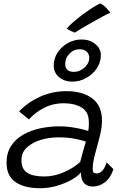

<svg xmlns="http://www.w3.org/2000/svg" viewBox="-20 -1038 688 1070"><path d="M203.5 11Q116.5 11 66.5 -23.2Q16.5 -57.5 16.5 -131.5Q16.5 -185.5 41.2 -224Q66 -262.5 108.2 -286.8Q150.5 -311 203 -322.5Q255.5 -334 311.5 -334Q347 -334 381 -328.8Q415 -323.5 439.8 -317.2Q464.5 -311 471.5 -308Q477 -336 474.5 -368Q472 -417 433 -439.8Q394 -462.5 336.5 -462.5Q273.5 -462.5 223.2 -435.8Q173 -409 141.5 -372.5L86.5 -417Q132 -466 201.2 -498Q270.5 -530 351 -530Q441 -530 494.8 -489.2Q548.5 -448.5 548.5 -364Q548.5 -341 543.5 -313.2Q538.5 -285.5 530.5 -256.5Q518 -213 507.2 -169.8Q496.5 -126.5 496.5 -95.5Q496.5 -80.5 502 -76Q507.5 -71.5 518.5 -71.5Q554.5 -71.5 574.5 -133L612 -95.5Q597 -47 565.2 -22.8Q533.5 1.5 499 1.5Q431 1.5 431 -77Q415.5 -57.5 380.5 -37.2Q345.5 -17 299.2 -3Q253 11 203.5 11ZM227.5 -54.5Q280.5 -54.5 334.5 -77.5Q388.5 -100.5 427 -135.5Q436 -171.5 443.5 -198Q451 -224.5 458.5 -249Q444.5 -254.5 402.8 -263.5Q361 -272.5 304 -272.5Q255.5 -272.5 208.5 -258.8Q161.5 -245 130.5 -216.8Q99.5 -188.5 99.5 -145Q99.5 -95.5 131.8 -75Q164 -54.5 227.5 -54.5ZM383 -583Q339.5 -583 309.5 -607.8Q279.5 -632.5 279.5 -672.5Q279.5 -713 301.5 -746Q323.5 -779 359 -798.5Q394.5 -818 435.5 -818Q479.5 -818 510.8 -792.8Q542 -767.5 542 -730.5Q542 -690 519 -656.5Q496 -623 459.8 -603Q423.5 -583 383 -583ZM392 -637.5Q412.5 -637.5 432 -648.2Q451.5 -659 464.5 -676.8Q477.5 -694.5 477.5 -715Q477.5 -736 463.5 -749.8Q449.5 -763.5 424 -763.5Q390.5 -763.5 367 -738.8Q343.5 -714 343.5 -681.5Q343.5 -637.5 392 -637.5ZM540 -1018.5Q558 -1009.5 573.2 -993.2Q588.5 -977 595 -967Q581 -961.5 552.2 -946.2Q523.5 -931 490.8 -912.2Q458 -893.5 431.8 -877.8Q405.5 -862 396.5 -856Q390 -858 373.8 -866Q357.5 -874 352 -879Q363.5 -893.5 388.2 -915Q413 -936.5 442.8 -958.5Q472.5 -980.5 499 -997.2Q525.5 -1014 540 -1018.5Z"/></svg>

Font: Grandstander Light
Style: Italic
Weight: 300
Italic angle: -15°
Designer: Tyler Finck
Foundry: Etcetera Type Co
Version: Version 1.200; ttfautohint (v1.8.3)